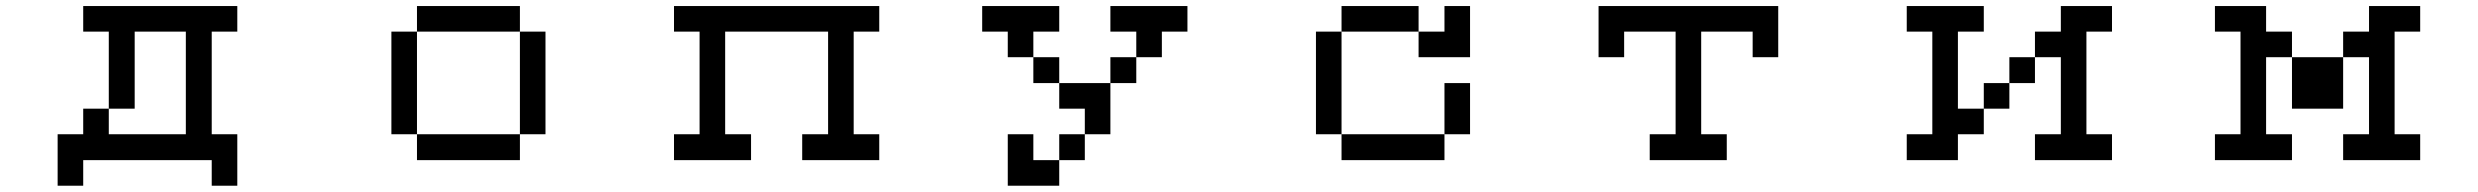

<svg xmlns="http://www.w3.org/2000/svg" viewBox="-20 -462 8040 623"><path d="M333 -26.4H583V-359.4H417V-109.4H333ZM167 -26.4H250V-109.4H333V-359.4H250V-442.4H750V-359.4H667V-26.4H750V140.6H667V57.6H250V140.6H167Z M1250 -26.4V-359.4H1333V-442.4H1667V-359.4H1750V-26.4H1667V-359.4H1333V-26.4H1667V57.6H1333V-26.4Z M2167 -26.4H2250V-359.4H2167V-442.4H2833V-359.4H2750V-26.4H2833V57.6H2583V-26.4H2667V-359.4H2333V-26.4H2417V57.6H2167Z M3583 -359.4V-442.4H3833V-359.4H3750V-276.4H3667V-359.4ZM3250 -26.4H3333V57.6H3417V140.6H3250ZM3167 -359.4V-442.4H3417V-359.4H3333V-276.4H3250V-359.4ZM3667 -276.4V-192.4H3583V-26.4H3500V57.6H3417V-26.4H3500V-109.4H3417V-192.4H3583V-276.4ZM3417 -192.4H3333V-276.4H3417Z M4250 -26.4V-359.4H4333V-442.4H4583V-359.4H4667V-442.4H4750V-276.4H4583V-359.4H4333V-26.4H4667V-192.4H4750V-26.4H4667V57.6H4333V-26.4Z M5167 -276.4V-442.4H5750V-276.4H5667V-359.4H5500V-26.4H5583V57.6H5333V-26.4H5417V-359.4H5250V-276.4Z M6167 -26.4H6250V-359.4H6167V-442.4H6417V-359.4H6333V-109.4H6417V-26.4H6333V57.6H6167ZM6583 -276.4V-192.4H6500V-109.4H6417V-192.4H6500V-276.4ZM6583 -276.4V-359.4H6667V-442.4H6833V-359.4H6750V-26.4H6833V57.6H6583V-26.4H6667V-276.4Z M7167 -26.4H7250V-359.4H7167V-442.4H7333V-359.4H7417V-276.4H7333V-26.4H7417V57.6H7167ZM7583 -276.4V-109.4H7417V-276.4ZM7583 -276.4V-359.4H7667V-442.4H7833V-359.4H7750V-26.4H7833V57.6H7583V-26.4H7667V-276.4Z"/></svg>

Font: KH Dot kagurazaka 12
Style: Regular
Weight: 400
Designer: Original version for X68000 by Keitarou Hiraki (http://hp.vector.co.jp/authors/VA000874/) / TrueType conversion by Homem
Version: Version 1.00.20150527